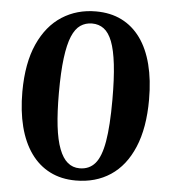

<svg xmlns="http://www.w3.org/2000/svg" viewBox="-54 -801 767 860"><g transform="rotate(5 330.0 -371.0)"><path d="M318 10Q252.5 10 201.8 -15.8Q151 -41.5 116 -90.5Q81 -139.5 63.2 -209Q45.5 -278.5 45.5 -366Q46 -495 84.8 -580.8Q123.5 -666.5 190.5 -709.5Q257.5 -752.5 343 -752.5Q408.5 -752.5 458.8 -727.5Q509 -702.5 543.8 -654.5Q578.5 -606.5 596.2 -537.2Q614 -468 614 -379.5Q614 -252 577.2 -165Q540.5 -78 474 -34Q407.5 10 318 10ZM330.5 -46Q374 -46 400.2 -76.5Q426.5 -107 438.5 -177Q450.5 -247 450.5 -364.5Q450.5 -459.5 443 -523.5Q435.5 -587.5 420.8 -625.5Q406 -663.5 383.5 -680.2Q361 -697 330.5 -697Q301 -697 278.2 -681.5Q255.5 -666 240.2 -629.8Q225 -593.5 217 -531Q209 -468.5 209 -374.5Q209 -288 216.2 -225.8Q223.5 -163.5 238.8 -123.8Q254 -84 276.8 -65Q299.5 -46 330.5 -46Z"/></g></svg>

Font: Merriweather 36pt
Style: Bold
Weight: 700
Designer: Eben Sorkin
Foundry: Eben Sorkin
Version: Version 2.100